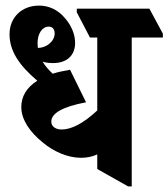

<svg xmlns="http://www.w3.org/2000/svg" viewBox="-20 -657 601 685"><path d="M269 -94C290 -94 309 -98 327 -106V-54L437 8H450V-523H561V-537L513 -626H254V-613L301 -523H327V-263C277 -216 234 -195 200 -195C178 -195 163 -206 163 -223C163 -252 201 -276 287 -292L230 -408C207 -404 186 -400 168 -394C153 -408 141 -422 132 -437C145 -433 157 -432 170 -432C217 -432 248 -458 248 -504C248 -535 234 -567 212 -592C187 -622 155 -637 119 -637C58 -637 14 -595 14 -535C14 -476 47 -425 113 -369C75 -345 56 -313 56 -275C56 -229 88 -185 131 -150C171 -116 222 -94 269 -94ZM114 -503C114 -538 131 -562 154 -562C167 -562 175 -553 175 -538C175 -508 144 -486 115 -486C115 -491 114 -497 114 -503Z"/></svg>

Font: Noto Serif Devanagari ExtraCondensed ExtraBold
Style: Regular
Weight: 800
Width: 2
Designer: Universal Thirst, Indian Type Foundry and the Monotype Design Team
Foundry: Monotype Imaging Inc.
Version: Version 2.004